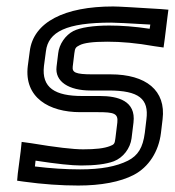

<svg xmlns="http://www.w3.org/2000/svg" viewBox="-20 -539 541 594"><path d="M228 -192H283C333 -192 346 -188 343 -160L337 -111C335 -94 333 -92 320 -87C302 -80 276 -77 237 -77C207 -77 154 -83 76 -96L47 -100L44 -71L35 -2L33 20L54 23C112 31 169 35 222 35C292 35 352 24 394 2C440 -22 471 -70 478 -128L483 -170C494 -259 432 -309 322 -309H266C213 -309 203 -315 205 -333L210 -374C212 -390 214 -393 226 -399C239 -406 266 -410 312 -410C355 -410 402 -406 458 -396L486 -392L490 -421L498 -486L501 -509L477 -511C396 -516 346 -519 330 -519C180 -519 83 -471 72 -380L66 -335C54 -237 132 -192 228 -192ZM234 -242C151 -242 108 -267 116 -335L122 -380C129 -441 186 -469 324 -469C337 -469 378 -467 445 -463L443 -450C397 -457 355 -460 318 -460C269 -460 229 -454 207 -443C182 -430 163 -402 160 -374L155 -333C149 -286 194 -259 260 -259H316C410 -259 441 -233 433 -170L428 -128C422 -82 407 -58 376 -42C340 -24 293 -15 228 -15C183 -15 137 -18 88 -24L90 -42C155 -32 202 -27 231 -27C273 -27 308 -31 332 -40C361 -51 383 -80 387 -111L393 -160C401 -227 345 -242 289 -242H234Z"/></svg>

Font: Gamestation Text Outline
Style: Italic
Weight: 400
Designer: Jonas Hecksher
Foundry: Jonas Hecksher, Playtypeª, e-types AS
Version: Version 1.003